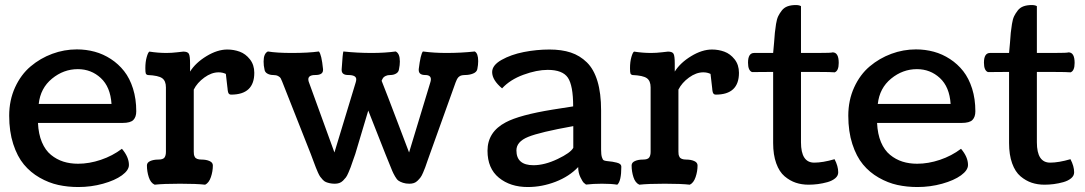

<svg xmlns="http://www.w3.org/2000/svg" viewBox="-20 -732 4323 765"><path d="M522.9 -288.6Q522.9 -266.1 511.5 -254.2Q500 -242.2 468.3 -242.2H131.3Q133.3 -197.8 147 -165.5Q160.6 -133.3 183.1 -115Q205.6 -96.7 232.4 -88.1Q259.3 -79.6 291 -79.6Q335.4 -79.6 381.8 -95.2Q428.2 -110.8 465.8 -139.2Q493.7 -106.4 493.7 -74.7Q493.7 -53.7 465.8 -33.4Q438 -13.2 390.6 0Q343.3 13.2 292 13.2Q250 13.2 212.2 4.9Q174.3 -3.4 137.9 -24.2Q101.6 -44.9 75.2 -76.7Q48.8 -108.4 32.7 -158.2Q16.6 -208 16.6 -271Q16.6 -332.5 40 -383.8Q63.5 -435.1 102.1 -467.5Q140.6 -500 188.2 -517.6Q235.8 -535.2 286.1 -535.2Q323.2 -535.2 357.4 -525.9Q391.6 -516.6 421.9 -496.8Q452.1 -477.1 474.6 -448.5Q497.1 -419.9 510 -378.9Q522.9 -337.9 522.9 -288.6ZM424.3 -317.9Q419.9 -385.7 381.6 -421.1Q343.3 -456.5 290 -456.5Q233.4 -456.5 187.3 -418.7Q141.1 -380.9 134.3 -317.9Z M737.3 -478.5V-446.8Q759.3 -481.9 802.7 -508.3Q846.2 -534.7 885.7 -534.7Q911.6 -534.7 935.1 -526.1Q958.5 -517.6 975.8 -495.6Q993.2 -473.6 993.2 -441.9Q993.2 -355 900.9 -355Q898.9 -355 897 -355.5Q895 -356 893.8 -356.9Q892.6 -357.9 891.6 -358.9Q890.6 -359.9 889.9 -361.8Q889.2 -363.8 888.7 -365.2Q888.2 -366.7 887.7 -369.9Q887.2 -373 887 -375Q886.7 -377 886.5 -380.6Q886.2 -384.3 885.7 -386.7L879.9 -437.5Q866.7 -443.8 851.1 -443.8Q822.8 -443.8 794.2 -423.1Q765.6 -402.3 752 -375V-127.9Q752 -120.6 752.7 -116.5Q753.4 -112.3 756.1 -106.9Q758.8 -101.6 765.6 -98.9Q772.5 -96.2 783.2 -96.2Q801.8 -96.2 814.9 -90.3Q828.1 -84.5 828.1 -72.8Q828.1 -49.3 820.3 -26.4Q812.5 -3.4 797.4 3.9Q763.2 0 697.3 0Q631.3 0 596.2 3.9Q580.1 -3.4 572.8 -26.1Q565.4 -48.8 565.4 -72.8Q565.4 -84.5 578.6 -90.3Q591.8 -96.2 610.4 -96.2Q629.4 -96.2 635.3 -104.2Q641.1 -112.3 641.1 -127V-383.8Q641.1 -409.7 626.2 -420.4Q611.3 -431.2 568.8 -433.1Q562.5 -434.6 560.8 -439.5Q559.1 -444.3 559.1 -460.4Q559.1 -485.4 564.5 -504.4Q569.8 -523.4 575.2 -526.4Q609.9 -521 643.1 -521Q663.6 -521 686.3 -523.7Q709 -526.4 710.4 -526.4Q727.5 -526.4 732.4 -517.8Q737.3 -509.3 737.3 -478.5Z M1515.6 -118.2 1447.3 -291.5 1395.5 -118.2Q1392.1 -109.4 1386 -91.3Q1379.9 -73.2 1377 -65.4Q1374 -57.6 1368.4 -44.4Q1362.8 -31.2 1358.2 -25.1Q1353.5 -19 1346.7 -12.2Q1339.8 -5.4 1331.8 -2.7Q1323.7 0 1314 0Q1302.7 0 1293.9 -2Q1285.2 -3.9 1278.6 -6.6Q1272 -9.3 1265.9 -15.9Q1259.8 -22.5 1255.9 -27.8Q1252 -33.2 1246.8 -44.7Q1241.7 -56.2 1238.5 -64.5Q1235.4 -72.8 1229 -89.6Q1222.7 -106.4 1218.3 -118.2L1104 -407.7Q1100.6 -416.5 1098.1 -420.7Q1095.7 -424.8 1088.1 -429Q1080.6 -433.1 1068.4 -433.1Q1055.2 -433.1 1044.9 -439Q1034.7 -444.8 1033.7 -456.5Q1030.3 -469.7 1030.3 -486.8Q1030.3 -519 1047.4 -526.9Q1082.5 -521 1142.6 -521Q1208.5 -521 1250.5 -526.9Q1261.2 -515.6 1267.1 -456.5V-453.1Q1267.1 -433.1 1236.3 -433.1Q1208.5 -433.1 1208.5 -416Q1208.5 -409.2 1211.4 -402.8L1312.5 -124.5L1397 -402.8Q1399.4 -410.2 1399.4 -416Q1399.4 -433.1 1367.2 -433.1Q1341.3 -433.1 1341.3 -453.1V-456.5Q1341.3 -457.5 1341.6 -459.5Q1341.8 -461.4 1341.8 -462.4Q1345.2 -518.1 1348.1 -526.9Q1403.8 -521 1460.9 -521Q1512.7 -521 1556.6 -526.9Q1573.2 -519 1573.2 -486.8Q1573.2 -472.7 1569.8 -456.5Q1568.4 -444.8 1558.3 -439Q1548.3 -433.1 1535.2 -433.1Q1523.9 -433.1 1516.6 -429.4Q1509.3 -425.8 1506.6 -421.9Q1503.9 -418 1500.5 -410.2Q1522.5 -355 1562.3 -249.8Q1602.1 -144.5 1609.9 -124.5L1694.3 -402.8Q1696.8 -410.2 1696.8 -416Q1696.8 -433.1 1674.3 -433.1Q1648.4 -433.1 1648.4 -453.1V-456.5Q1655.8 -516.6 1665 -526.9Q1709 -521 1758.3 -521Q1817.4 -521 1871.6 -526.9Q1885.3 -519.5 1885.3 -488.3Q1885.3 -473.6 1881.8 -456.5Q1879.4 -444.8 1865 -439Q1850.6 -433.1 1832.5 -433.1Q1827.6 -433.1 1823.2 -432.4Q1818.8 -431.6 1815.9 -430.7Q1813 -429.7 1810.3 -427.5Q1807.6 -425.3 1806.2 -424.1Q1804.7 -422.9 1802.7 -419.4Q1800.8 -416 1800 -414.6Q1799.3 -413.1 1797.6 -408.9Q1795.9 -404.8 1795.4 -403.8L1692.9 -118.2Q1689.5 -109.4 1683.3 -91.3Q1677.2 -73.2 1674.3 -65.4Q1671.4 -57.6 1665.8 -44.4Q1660.2 -31.2 1655.5 -25.1Q1650.9 -19 1644 -12.2Q1637.2 -5.4 1629.2 -2.7Q1621.1 0 1611.3 0Q1596.7 0 1585.7 -3.7Q1574.7 -7.3 1567.9 -12Q1561 -16.6 1554 -29.1Q1546.9 -41.5 1543 -50.8Q1539.1 -60.1 1530.5 -81.5Q1522 -103 1515.6 -118.2Z M2283.7 -66.4Q2248 -28.8 2193.6 -7.8Q2139.2 13.2 2083 13.2Q2013.2 13.2 1967.8 -23.9Q1922.4 -61 1922.4 -131.3Q1922.4 -206.5 1995.1 -244.6Q2049.8 -273.9 2182.6 -295.4Q2207.5 -299.8 2263.7 -308.1Q2263.7 -391.1 2242.7 -422.4Q2221.7 -453.6 2162.1 -453.6Q2118.7 -453.6 2065.4 -434.1Q2012.2 -414.6 1980.5 -379.9Q1940.9 -413.1 1940.9 -444.8Q1940.9 -472.2 1978.5 -493.4Q2016.1 -514.6 2067.1 -524.7Q2118.2 -534.7 2169.4 -534.7Q2217.8 -534.7 2254.2 -522.7Q2290.5 -510.7 2318.4 -483.4Q2346.2 -456.1 2360.6 -408.2Q2375 -360.4 2375 -292V-135.7Q2375 -115.7 2378.2 -105.7Q2381.3 -95.7 2385.3 -93.5Q2389.2 -91.3 2397.9 -90.3Q2413.1 -88.9 2420.4 -87.6Q2427.7 -86.4 2437.5 -84Q2447.3 -81.5 2451.4 -77.6Q2455.6 -73.7 2455.6 -67.9Q2455.6 -10.3 2439.5 3.9Q2416 0 2378.4 0Q2344.2 0 2314.9 3.4Q2311.5 1 2306.4 -3.4Q2301.3 -7.8 2292.5 -25.9Q2283.7 -43.9 2283.7 -66.4ZM2105.5 -73.7Q2149.9 -73.7 2201.7 -98.4Q2253.4 -123 2264.2 -143.1V-229.5Q2130.9 -205.6 2084.2 -186.5Q2037.6 -167.5 2037.6 -132.8Q2037.6 -73.7 2105.5 -73.7Z M2668.5 -478.5V-446.8Q2690.4 -481.9 2733.9 -508.3Q2777.3 -534.7 2816.9 -534.7Q2842.8 -534.7 2866.2 -526.1Q2889.6 -517.6 2907 -495.6Q2924.3 -473.6 2924.3 -441.9Q2924.3 -355 2832 -355Q2830.1 -355 2828.1 -355.5Q2826.2 -356 2825 -356.9Q2823.7 -357.9 2822.8 -358.9Q2821.8 -359.9 2821 -361.8Q2820.3 -363.8 2819.8 -365.2Q2819.3 -366.7 2818.8 -369.9Q2818.4 -373 2818.1 -375Q2817.9 -377 2817.6 -380.6Q2817.4 -384.3 2816.9 -386.7L2811 -437.5Q2797.9 -443.8 2782.2 -443.8Q2753.9 -443.8 2725.3 -423.1Q2696.8 -402.3 2683.1 -375V-127.9Q2683.1 -120.6 2683.8 -116.5Q2684.6 -112.3 2687.3 -106.9Q2689.9 -101.6 2696.8 -98.9Q2703.6 -96.2 2714.4 -96.2Q2732.9 -96.2 2746.1 -90.3Q2759.3 -84.5 2759.3 -72.8Q2759.3 -49.3 2751.5 -26.4Q2743.7 -3.4 2728.5 3.9Q2694.3 0 2628.4 0Q2562.5 0 2527.3 3.9Q2511.2 -3.4 2503.9 -26.1Q2496.6 -48.8 2496.6 -72.8Q2496.6 -84.5 2509.8 -90.3Q2522.9 -96.2 2541.5 -96.2Q2560.5 -96.2 2566.4 -104.2Q2572.3 -112.3 2572.3 -127V-383.8Q2572.3 -409.7 2557.4 -420.4Q2542.5 -431.2 2500 -433.1Q2493.7 -434.6 2491.9 -439.5Q2490.2 -444.3 2490.2 -460.4Q2490.2 -485.4 2495.6 -504.4Q2501 -523.4 2506.3 -526.4Q2541 -521 2574.2 -521Q2594.7 -521 2617.4 -523.7Q2640.1 -526.4 2641.6 -526.4Q2658.7 -526.4 2663.6 -517.8Q2668.5 -509.3 2668.5 -478.5Z M3305.2 -97.7Q3319.8 -69.8 3319.8 -45.4Q3319.8 -31.7 3307.9 -21.7Q3295.9 -11.7 3276.9 -6.3Q3257.8 -1 3238.8 1.5Q3219.7 3.9 3201.7 3.9Q3174.3 3.9 3150.9 -3.9Q3127.4 -11.7 3106.2 -29.5Q3085 -47.4 3072.8 -81.3Q3060.5 -115.2 3060.5 -162.1V-445.3H3039.6Q2981.9 -445.3 2976.6 -444.8Q2960.4 -450.7 2960.4 -482.4Q2960.4 -521 2984.9 -521H3060.5Q3062.5 -536.6 3064.2 -561.8Q3065.9 -586.9 3067.4 -601.6Q3068.8 -616.2 3072 -636.2Q3075.2 -656.2 3080.8 -667.7Q3086.4 -679.2 3095.2 -690.4Q3104 -701.7 3117.9 -706.8Q3131.8 -711.9 3150.9 -711.9Q3164.1 -711.9 3171.4 -707.5V-521H3236.3Q3294.4 -521 3297.4 -523.4Q3321.8 -523.4 3321.8 -481.4Q3321.8 -449.7 3305.7 -443.8Q3289.6 -445.3 3242.7 -445.3H3171.4V-165Q3171.4 -84 3224.1 -84Q3258.3 -84 3305.2 -97.7Z M3866.2 -288.6Q3866.2 -266.1 3854.7 -254.2Q3843.3 -242.2 3811.5 -242.2H3474.6Q3476.6 -197.8 3490.2 -165.5Q3503.9 -133.3 3526.4 -115Q3548.8 -96.7 3575.7 -88.1Q3602.5 -79.6 3634.3 -79.6Q3678.7 -79.6 3725.1 -95.2Q3771.5 -110.8 3809.1 -139.2Q3836.9 -106.4 3836.9 -74.7Q3836.9 -53.7 3809.1 -33.4Q3781.2 -13.2 3733.9 0Q3686.5 13.2 3635.3 13.2Q3593.3 13.2 3555.4 4.9Q3517.6 -3.4 3481.2 -24.2Q3444.8 -44.9 3418.5 -76.7Q3392.1 -108.4 3376 -158.2Q3359.9 -208 3359.9 -271Q3359.9 -332.5 3383.3 -383.8Q3406.7 -435.1 3445.3 -467.5Q3483.9 -500 3531.5 -517.6Q3579.1 -535.2 3629.4 -535.2Q3666.5 -535.2 3700.7 -525.9Q3734.9 -516.6 3765.1 -496.8Q3795.4 -477.1 3817.9 -448.5Q3840.3 -419.9 3853.3 -378.9Q3866.2 -337.9 3866.2 -288.6ZM3767.6 -317.9Q3763.2 -385.7 3724.9 -421.1Q3686.5 -456.5 3633.3 -456.5Q3576.7 -456.5 3530.5 -418.7Q3484.4 -380.9 3477.5 -317.9Z M4245.1 -97.7Q4259.8 -69.8 4259.8 -45.4Q4259.8 -31.7 4247.8 -21.7Q4235.8 -11.7 4216.8 -6.3Q4197.8 -1 4178.7 1.5Q4159.7 3.9 4141.6 3.9Q4114.3 3.9 4090.8 -3.9Q4067.4 -11.7 4046.1 -29.5Q4024.9 -47.4 4012.7 -81.3Q4000.5 -115.2 4000.5 -162.1V-445.3H3979.5Q3921.9 -445.3 3916.5 -444.8Q3900.4 -450.7 3900.4 -482.4Q3900.4 -521 3924.8 -521H4000.5Q4002.4 -536.6 4004.2 -561.8Q4005.9 -586.9 4007.3 -601.6Q4008.8 -616.2 4012 -636.2Q4015.1 -656.2 4020.8 -667.7Q4026.4 -679.2 4035.2 -690.4Q4043.9 -701.7 4057.9 -706.8Q4071.8 -711.9 4090.8 -711.9Q4104 -711.9 4111.3 -707.5V-521H4176.3Q4234.4 -521 4237.3 -523.4Q4261.7 -523.4 4261.7 -481.4Q4261.7 -449.7 4245.6 -443.8Q4229.5 -445.3 4182.6 -445.3H4111.3V-165Q4111.3 -84 4164.1 -84Q4198.2 -84 4245.1 -97.7Z"/></svg>

Font: Coustard
Style: Regular
Weight: 400
Foundry: vernon adams
Version: Version 1.000